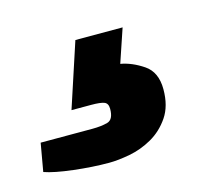

<svg xmlns="http://www.w3.org/2000/svg" viewBox="-132 -103 438 377"><g transform="rotate(-15 87.0 86.0)"><path d="M49 211Q15 211 -23 206.5Q-61 202 -81 195L-71 138H34Q52 138 65 134.5Q78 131 78 109Q78 98 70.5 95Q63 92 44 92H4L47 -39H143L120 29Q143 33 166 48.5Q189 64 189 99Q189 133 174 155Q159 177 137 189.5Q115 202 91 206.5Q67 211 49 211Z"/></g></svg>

Font: Archivo SemiBold Black
Style: Italic
Weight: 900
Italic angle: -10°
Version: Version 2.001